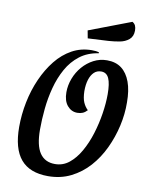

<svg xmlns="http://www.w3.org/2000/svg" viewBox="-98 -962 810 1053"><g transform="rotate(10 307.0 -435.0)"><path d="M243 22Q141 22 91 -37Q41 -96 41 -217Q41 -286 55 -355.5Q69 -425 96.5 -487Q124 -549 162.5 -597Q201 -645 251 -672.5Q301 -700 361 -700Q373 -700 382.5 -699Q392 -698 401 -695V-690Q340 -681 297 -648Q254 -615 226.5 -565.5Q199 -516 183.5 -457.5Q168 -399 162 -338.5Q156 -278 156 -223Q156 -134 184.5 -92Q213 -50 269 -50Q313 -50 347.5 -77.5Q382 -105 408.5 -151.5Q435 -198 452.5 -254.5Q470 -311 479 -369Q488 -427 488 -477Q488 -536 475 -565Q462 -594 432 -594Q408 -594 392 -578.5Q376 -563 367.5 -536Q359 -509 359 -472Q360 -432 370 -409.5Q380 -387 396 -372Q384 -359 371 -353.5Q358 -348 341 -348Q308 -348 285.5 -374.5Q263 -401 263 -449Q263 -488 277.5 -526Q292 -564 318 -594Q344 -624 378.5 -642Q413 -660 453 -660Q502 -660 534 -635.5Q566 -611 583 -564.5Q600 -518 600 -451Q601 -387 586 -320.5Q571 -254 542 -192.5Q513 -131 470 -83Q427 -35 370 -6.5Q313 22 243 22ZM327 -760 319 -803 553 -892Q565 -885 570 -874Q575 -863 575 -847Q575 -814 554 -796.5Q533 -779 502.5 -773.5Q472 -768 442 -766Z"/></g></svg>

Font: Sansita Swashed Light
Style: Regular
Weight: 400
Version: Version 1.003